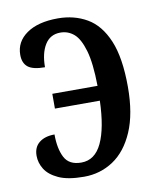

<svg xmlns="http://www.w3.org/2000/svg" viewBox="-68 -601 548 665"><g transform="rotate(-10 205.5 -268.0)"><path d="M175 10Q118 10 85.5 -5Q53 -20 39 -42.5Q25 -65 25 -90Q25 -120 45 -136Q65 -152 99 -152Q99 -102 115 -71Q131 -40 174 -40Q222 -40 246.5 -92Q271 -144 274 -240H116V-292H275Q274 -372 261 -416.5Q248 -461 227.5 -478.5Q207 -496 180 -496Q144 -496 125.5 -466Q107 -436 107 -387Q65 -387 47.5 -401Q30 -415 30 -444Q30 -490 70 -518Q110 -546 180 -546Q237 -546 282 -520Q327 -494 352.5 -433.5Q378 -373 378 -270Q378 -176 351 -113.5Q324 -51 278 -20.5Q232 10 175 10Z"/></g></svg>

Font: Noto Serif ExtraCondensed Medium
Style: Regular
Weight: 500
Width: 2
Designer: Monotype Design Team
Foundry: Monotype Imaging Inc.
Version: Version 2.015